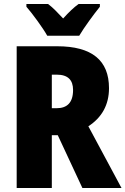

<svg xmlns="http://www.w3.org/2000/svg" viewBox="-20 -947 632 967"><path d="M218 -767H379C403 -808 453 -876 483 -913V-927H376C352 -910 327 -886 298 -854C269 -885 246 -909 222 -927H113V-913C143 -879 197 -805 218 -767ZM268 -714H64V0H241V-266H271L395 0H592L425 -311C493 -355 529 -419 529 -503C529 -643 443 -714 268 -714ZM266 -571C322 -571 348 -544 348 -494C348 -430 318 -402 265 -402H241V-571Z"/></svg>

Font: Noto Sans Sinhala Condensed Black
Style: Regular
Weight: 900
Width: 3
Designer: Jelle Bosma - Monotype Design Team
Foundry: Monotype Imaging Inc.
Version: Version 2.006